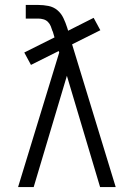

<svg xmlns="http://www.w3.org/2000/svg" viewBox="-20 -755 540 775"><path d="M53 0 219 -543 217 -549 105 -493 78 -543 200 -604 193 -628Q193 -628 193 -628Q193 -628 193 -628L192 -629Q189 -639 185 -649Q181 -659 173.5 -666.5Q166 -674 155.5 -677Q145 -680 135 -680H84V-735H135Q155 -735 175.5 -731Q196 -727 211.5 -714Q227 -701 236 -682Q245 -663 251 -644L255 -631L358 -683L385 -633L271 -576L447 0H384L250 -449L116 0Z"/></svg>

Font: Iosevka SS04 Light
Style: Regular
Weight: 300
Monospace: yes
Designer: Belleve Invis
Foundry: Belleve Invis
Version: Version 19.0.0; ttfautohint (v1.8.4)